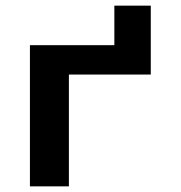

<svg xmlns="http://www.w3.org/2000/svg" viewBox="-20 -660 640 680"><path d="M86 -500H385V-640H514V-396H224V0H86Z"/></svg>

Font: JuliaMono Black
Style: Regular
Weight: 900
Monospace: yes
Designer: cormullion
Foundry: corm
Version: Version 0.054; ttfautohint (v1.8.4)